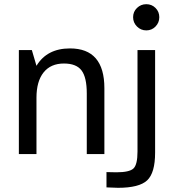

<svg xmlns="http://www.w3.org/2000/svg" viewBox="-20 -735 840 916"><path d="M722 -697Q740 -679 740 -653Q740 -627 722 -608.5Q704 -590 678 -590Q652 -590 633.5 -608.5Q615 -627 615 -653Q615 -679 633.5 -697Q652 -715 678 -715Q704 -715 722 -697ZM720 -7Q720 90 682 125.5Q644 161 543 161L488 159V86L535 87Q598 87 617 68.5Q636 50 636 -12V-496H720ZM285 -432Q222 -432 188 -389.5Q154 -347 154 -269V0H70V-496H132L154 -421Q204 -504 314 -504Q478 -504 478 -314V0H394V-289Q394 -366 369 -399Q344 -432 285 -432Z"/></svg>

Font: Atkinson Hyperlegible Pro
Style: Regular
Weight: 400
Designer: Elliott Scott, Megan Eiswerth, Linus Boman, Theodore Petrosky, Jacob Perez
Foundry: Braille Institute
Version: Version 1.5.1